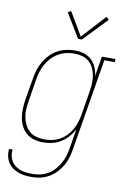

<svg xmlns="http://www.w3.org/2000/svg" viewBox="-103 -817 719 1091"><g transform="rotate(10 256.0 -272.0)"><path d="M159 213Q139 213 118.5 210.5Q98 208 80 201Q62 194 46.5 182.5Q31 171 21 154.5Q11 138 7 118Q3 98 6 78H26Q23 96 26.5 113Q30 130 38.5 144.5Q47 159 60.5 169Q74 179 90 185Q106 191 123.5 193Q141 195 159 195Q182 195 205 190Q228 185 249 173Q270 161 286.5 142.5Q303 124 315 103Q327 82 333.5 60Q340 38 344 15L363 -100Q351 -75 332.5 -54Q314 -33 290.5 -18.5Q267 -4 240.5 2Q214 8 189 8Q162 8 137 1Q112 -6 93 -22Q74 -38 62.5 -60.5Q51 -83 46.5 -108Q42 -133 43 -160Q44 -187 48 -213L70 -343Q74 -368 82 -392.5Q90 -417 103.5 -440Q117 -463 136 -482.5Q155 -502 178.5 -514.5Q202 -527 227 -532.5Q252 -538 278 -538Q305 -538 330 -530.5Q355 -523 373.5 -505.5Q392 -488 402 -464.5Q412 -441 415 -415L434 -530H512V-512H451L363 18Q359 43 351.5 67.5Q344 92 331 114.5Q318 137 299 156.5Q280 176 257 189Q234 202 209 207.5Q184 213 159 213ZM195 -10Q217 -10 240 -15Q263 -20 283.5 -32Q304 -44 321 -62Q338 -80 349.5 -101Q361 -122 367.5 -144Q374 -166 378 -189L399 -319Q403 -342 404.5 -366Q406 -390 402.5 -413Q399 -436 389.5 -456.5Q380 -477 363.5 -492Q347 -507 324.5 -513.5Q302 -520 278 -520Q255 -520 232 -515Q209 -510 187.5 -498Q166 -486 148.5 -468Q131 -450 119 -429Q107 -408 100 -385.5Q93 -363 89 -340L68 -210Q64 -186 62.5 -162Q61 -138 65.5 -115Q70 -92 80.5 -71.5Q91 -51 108 -36.5Q125 -22 148 -16Q171 -10 195 -10ZM305 -606H283L199 -745L217 -755L296 -621L420 -757L436 -743Z"/></g></svg>

Font: Iosevka Curly Slab ThObl
Style: Regular
Weight: 100
Italic angle: -9°
Monospace: yes
Designer: Belleve Invis
Foundry: Belleve Invis
Version: Version 11.0.0; ttfautohint (v1.8.3)